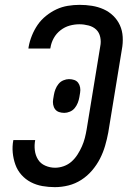

<svg xmlns="http://www.w3.org/2000/svg" viewBox="-20 -763 540 791"><path d="M206 8Q180 8 154.5 3.5Q129 -1 107 -12.5Q85 -24 68.5 -42.5Q52 -61 43.5 -84.5Q35 -108 32.5 -134Q30 -160 35 -186H125Q121 -165 123.5 -144Q126 -123 136.5 -106Q147 -89 166.5 -80.5Q186 -72 207 -72Q225 -72 243 -78.5Q261 -85 275 -97.5Q289 -110 299.5 -126.5Q310 -143 317.5 -160Q325 -177 329.5 -194.5Q334 -212 337 -230L393 -572Q397 -591 393 -610Q389 -629 376.5 -641Q364 -653 345 -658Q326 -663 307 -663Q287 -663 267 -657.5Q247 -652 229.5 -638.5Q212 -625 201.5 -606Q191 -587 188 -567L187 -563H97L98 -570Q102 -593 111.5 -616.5Q121 -640 135 -660.5Q149 -681 169.5 -697.5Q190 -714 212.5 -724.5Q235 -735 259.5 -739Q284 -743 308 -743Q334 -743 359 -739Q384 -735 406.5 -725Q429 -715 446.5 -698Q464 -681 474 -659Q484 -637 485.5 -611Q487 -585 482 -559L426 -217Q421 -190 413 -162.5Q405 -135 392 -109.5Q379 -84 359.5 -61Q340 -38 315 -22Q290 -6 262 1Q234 8 206 8ZM245 -298Q233 -298 223 -301.5Q213 -305 207 -313Q201 -321 199 -332Q197 -343 199 -354L202 -372Q204 -384 208.5 -395.5Q213 -407 221 -417Q229 -427 241 -432Q253 -437 264 -437Q276 -437 286 -433.5Q296 -430 302 -422Q308 -414 310 -403Q312 -392 310 -381L307 -363Q305 -351 300.5 -339.5Q296 -328 288 -318Q280 -308 268 -303Q256 -298 245 -298Z"/></svg>

Font: Iosevka SS18 Medium
Style: Italic
Weight: 500
Italic angle: -9°
Monospace: yes
Designer: Belleve Invis
Foundry: Belleve Invis
Version: Version 25.1.1; ttfautohint (v1.8.4)